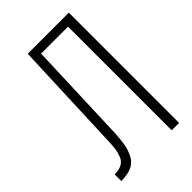

<svg xmlns="http://www.w3.org/2000/svg" viewBox="-212 -780 862 862"><g transform="rotate(-45 219.0 -349.5)"><path d="M179 -658 161 -171Q159 -131 154 -103.5Q149 -76 136.5 -50.5Q124 -25 99.5 -12.5Q75 0 38 1H29V-41Q57 -41 75 -50.5Q93 -60 101 -80.5Q109 -101 111.5 -119.5Q114 -138 115 -170L136 -700H397V0H350V-658Z"/></g></svg>

Font: Bebas Neue Book
Style: Regular
Weight: 300
Designer: Ryoichi Tsunekawa
Foundry: Ryoichi Tsunekawa
Version: Version 1.003;PS 001.003;hotconv 1.0.88;makeotf.lib2.5.64775